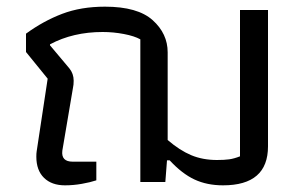

<svg xmlns="http://www.w3.org/2000/svg" viewBox="-20 -546 898 576"><path d="M89 -76Q89 -86 90 -92L123 -310L58 -390V-445Q110 -483 166.5 -504.5Q223 -526 295 -526Q393 -526 438 -485.5Q483 -445 483 -389V-126Q519 -95 553.5 -80.5Q588 -66 631 -66Q653 -66 667.5 -68Q682 -70 700 -77V-516H784V-107Q784 10 649 10Q601 10 563.5 -7.5Q526 -25 489 -65H481L476 0H401V-428Q383 -438 351.5 -444Q320 -450 288 -450Q199 -450 130 -413V-410L188 -341Q201 -325 201 -304Q201 -291 199 -283L167 -94Q163 -61 198 -61H269V-5Q251 1 225.5 5.5Q200 10 175 10Q135 10 112 -12.5Q89 -35 89 -76Z"/></svg>

Font: Athiti Medium
Style: Regular
Weight: 500
Designer: CadsonDemak Team
Foundry: CadsonDemak
Version: Version 1.033